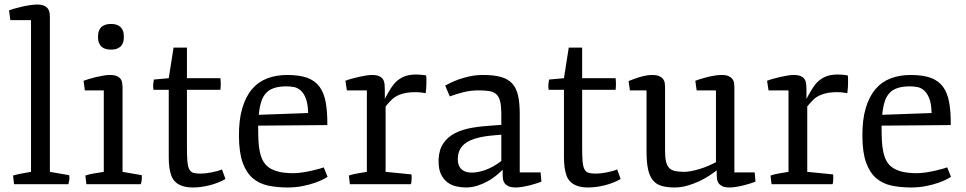

<svg xmlns="http://www.w3.org/2000/svg" viewBox="-20 -806 4226 840"><path d="M37.1 -38.1Q55.7 -43.5 76.4 -47.1Q97.2 -50.8 115.7 -54.2V-717.8H25.4L19.5 -760.7Q25.4 -763.2 40.3 -767.6Q55.2 -772 73 -776.1Q90.8 -780.3 109.4 -783.2Q127.9 -786.1 142.1 -786.1Q162.6 -786.1 173.8 -780.5Q185.1 -774.9 190.4 -766.8Q195.8 -758.8 197 -749.3Q198.2 -739.7 198.2 -732.4V-54.2L282.7 -39.6Q284.7 -28.8 283.2 -18.6Q281.7 -8.3 279.3 0H41.5Z M465.8 -588.9Q454.1 -588.9 443.6 -591.6Q433.1 -594.2 425.3 -600.8Q417.5 -607.4 413.1 -618.2Q408.7 -628.9 408.7 -645Q408.7 -661.1 413.1 -671.9Q417.5 -682.6 425.3 -689.2Q433.1 -695.8 443.6 -698.5Q454.1 -701.2 465.8 -701.2Q477.5 -701.2 487.5 -698.5Q497.6 -695.8 505.4 -689.2Q513.2 -682.6 517.6 -671.9Q522 -661.1 522 -645Q522 -628.9 517.6 -618.2Q513.2 -607.4 505.4 -600.8Q497.6 -594.2 487.5 -591.6Q477.5 -588.9 465.8 -588.9ZM353.5 -38.1Q372.1 -44.4 393.8 -47.6Q415.5 -50.8 434.1 -54.2V-410.6H351.1L345.7 -452.6Q355 -456.1 369.9 -460.7Q384.8 -465.3 400.9 -469Q417 -472.7 432.6 -475.3Q448.2 -478 459.5 -478Q480.5 -478 491.9 -472.7Q503.4 -467.3 508.5 -459.5Q513.7 -451.7 514.6 -442.4Q515.6 -433.1 516.1 -425.8V-54.2L600.1 -39.6Q601.1 -29.8 600.1 -19Q599.1 -8.3 595.7 0H357.9Z M718.3 -413.1H651.4Q649.4 -425.3 650.1 -435.5Q650.9 -445.8 653.3 -458L718.3 -463.9L739.3 -597.7H797.9V-463.9H944.3Q947.3 -439 944.3 -413.1H797.9V-161.6Q797.9 -123 799.8 -100.1Q801.8 -77.1 808.1 -65.2Q814.5 -53.2 826.4 -49.8Q838.4 -46.4 858.9 -46.4Q868.2 -46.4 880.9 -47.9Q893.6 -49.3 906.5 -52Q919.4 -54.7 931.2 -57.9Q942.9 -61 951.2 -64.9L966.3 -22.9Q951.2 -14.2 933.3 -7.1Q915.5 0 897 4.6Q878.4 9.3 860.1 11.7Q841.8 14.2 825.2 14.2Q796.9 14.2 778.1 7.8Q759.3 1.5 747.3 -10Q735.4 -21.5 729.5 -37.8Q723.6 -54.2 720.9 -74.2Q718.3 -94.2 718.3 -117.4Q718.3 -140.6 718.3 -166Z M1025.4 -210Q1024.9 -281.2 1039.8 -332Q1054.7 -382.8 1082 -415.3Q1109.4 -447.8 1148.7 -462.9Q1188 -478 1236.8 -478Q1290 -478 1324.2 -465.6Q1358.4 -453.1 1377.9 -426.5Q1397.5 -399.9 1405 -358.4Q1412.6 -316.9 1412.1 -258.8L1109.4 -256.3Q1109.4 -221.7 1110.6 -192.9Q1111.8 -164.1 1116.9 -140.9Q1122.1 -117.7 1131.8 -100.3Q1141.6 -83 1158.9 -71.5Q1176.3 -60.1 1201.9 -54.2Q1227.5 -48.3 1264.2 -48.3Q1282.7 -48.3 1304.4 -51.8Q1326.2 -55.2 1345.5 -59.6Q1364.7 -64 1378.7 -68.1Q1392.6 -72.3 1396.5 -73.7L1413.1 -32.2Q1409.7 -29.8 1395.5 -22.2Q1381.3 -14.6 1358.6 -6.6Q1335.9 1.5 1305.2 7.8Q1274.4 14.2 1237.8 14.2Q1192.4 14.2 1153.6 6.1Q1114.7 -2 1086.4 -25.9Q1058.1 -49.8 1042 -93.8Q1025.9 -137.7 1025.4 -210ZM1328.1 -311.5Q1327.1 -353 1317.6 -376.5Q1308.1 -399.9 1294.2 -411.4Q1280.3 -422.9 1264.2 -425.5Q1248 -428.2 1233.4 -428.2Q1201.7 -428.2 1179.9 -421.1Q1158.2 -414.1 1144 -398.9Q1129.9 -383.8 1122.6 -360.1Q1115.2 -336.4 1112.3 -303.7Z M1506.3 -38.1Q1524.9 -44.4 1545.7 -47.6Q1566.4 -50.8 1585 -54.2V-410.6H1497.6L1491.2 -452.6Q1502 -457 1517.6 -461.4Q1533.2 -465.8 1549.6 -469.5Q1565.9 -473.1 1581.3 -475.6Q1596.7 -478 1606.9 -478Q1627.4 -478 1638.9 -472.7Q1650.4 -467.3 1656 -458.3Q1661.6 -449.2 1662.6 -436.8Q1663.6 -424.3 1663.6 -410.6V-373Q1665.5 -377.4 1670.4 -386.2Q1675.3 -395 1680.9 -404.5Q1686.5 -414.1 1692.1 -422.9Q1697.8 -431.6 1701.7 -436Q1717.3 -456.1 1741 -468Q1764.6 -480 1799.3 -480Q1802.7 -480 1808.6 -479.7Q1814.5 -479.5 1820.8 -479Q1827.1 -478.5 1833.5 -477.8Q1839.8 -477.1 1844.7 -475.6Q1845.2 -469.7 1845.5 -460.4Q1845.7 -451.2 1845.5 -440.4Q1845.2 -429.7 1844.5 -418.7Q1843.8 -407.7 1842.3 -398.4Q1834 -399.9 1821.8 -401.4Q1809.6 -402.8 1793.9 -402.8Q1775.4 -402.8 1757.3 -399.7Q1739.3 -396.5 1724.6 -390.1Q1706.1 -382.3 1692.9 -369.1Q1679.7 -356 1667 -340.3V-54.2L1779.8 -43Q1780.8 -40.5 1780.8 -34.7Q1780.8 -28.8 1780.8 -25.4Q1780.8 -18.6 1780 -11Q1779.3 -3.4 1777.3 0H1510.7Z M1898.9 -108.9Q1900.9 -151.9 1919.9 -179.4Q1939 -207 1970.7 -223.4Q2002.4 -239.7 2045.7 -247.1Q2088.9 -254.4 2140.1 -257.3L2173.3 -259.8V-310.5Q2172.9 -343.3 2168 -363Q2163.1 -382.8 2151.6 -393.6Q2140.1 -404.3 2120.8 -407.5Q2101.6 -410.6 2073.2 -410.6Q2040 -410.6 2009.3 -403.1Q1978.5 -395.5 1947.8 -384.3L1927.7 -431.6Q1934.1 -435.1 1949 -442.6Q1963.9 -450.2 1985.4 -458Q2006.8 -465.8 2034.4 -471.9Q2062 -478 2094.2 -478Q2141.1 -478 2172.1 -469.2Q2203.1 -460.4 2221.2 -440.4Q2239.3 -420.4 2246.6 -387.7Q2253.9 -355 2253.9 -307.1V-51.8H2345.2L2348.6 -11.2Q2342.8 -8.8 2329.6 -4.4Q2316.4 0 2300.3 4.2Q2284.2 8.3 2267.1 11.2Q2250 14.2 2236.3 14.2Q2215.8 14.2 2204.3 8.5Q2192.9 2.9 2187.3 -5.1Q2181.6 -13.2 2180.4 -22.7Q2179.2 -32.2 2179.2 -39.6V-62.5H2178.2Q2166.5 -50.8 2149.7 -37.1Q2132.8 -23.4 2112.3 -12.2Q2091.8 -1 2067.9 6.6Q2043.9 14.2 2018.1 14.2Q1998 14.2 1976.8 9.5Q1955.6 4.9 1938.2 -7.8Q1920.9 -20.5 1909.9 -42.5Q1898.9 -64.5 1898.9 -99.1ZM1982.9 -109.9Q1982.9 -92.3 1988 -81.1Q1993.2 -69.8 2002 -63Q2010.7 -56.2 2021.7 -53.5Q2032.7 -50.8 2044.4 -50.8Q2056.6 -50.8 2071.3 -53.5Q2085.9 -56.2 2102.5 -62Q2119.1 -67.9 2137 -77.6Q2154.8 -87.4 2173.3 -101.6V-216.8L2135.3 -213.4Q2057.1 -206.5 2020 -181.9Q1982.9 -157.2 1982.9 -109.9Z M2447.3 -413.1H2380.4Q2378.4 -425.3 2379.2 -435.5Q2379.9 -445.8 2382.3 -458L2447.3 -463.9L2468.3 -597.7H2526.9V-463.9H2673.3Q2676.3 -439 2673.3 -413.1H2526.9V-161.6Q2526.9 -123 2528.8 -100.1Q2530.8 -77.1 2537.1 -65.2Q2543.5 -53.2 2555.4 -49.8Q2567.4 -46.4 2587.9 -46.4Q2597.2 -46.4 2609.9 -47.9Q2622.6 -49.3 2635.5 -52Q2648.4 -54.7 2660.2 -57.9Q2671.9 -61 2680.2 -64.9L2695.3 -22.9Q2680.2 -14.2 2662.4 -7.1Q2644.5 0 2626 4.6Q2607.4 9.3 2589.1 11.7Q2570.8 14.2 2554.2 14.2Q2525.9 14.2 2507.1 7.8Q2488.3 1.5 2476.3 -10Q2464.4 -21.5 2458.5 -37.8Q2452.6 -54.2 2450 -74.2Q2447.3 -94.2 2447.3 -117.4Q2447.3 -140.6 2447.3 -166Z M2808.6 -410.6H2735.8L2730 -451.2Q2736.3 -453.6 2747.8 -458.3Q2759.3 -462.9 2773.7 -467.3Q2788.1 -471.7 2803.5 -474.9Q2818.8 -478 2832.5 -478Q2853 -478 2864.5 -472.7Q2876 -467.3 2881.6 -459.5Q2887.2 -451.7 2888.4 -442.4Q2889.6 -433.1 2889.6 -425.8V-147.5Q2889.6 -118.7 2893.6 -100.6Q2897.5 -82.5 2906.7 -72.3Q2916 -62 2931.2 -58.3Q2946.3 -54.7 2969.2 -54.2Q2984.4 -53.7 3003.7 -57.4Q3022.9 -61 3042.5 -67.1Q3062 -73.2 3080.3 -81.1Q3098.6 -88.9 3112.3 -96.7V-410.6H3027.8L3022 -452.6Q3028.3 -455.1 3041.7 -459.5Q3055.2 -463.9 3071.5 -468Q3087.9 -472.2 3105 -475.1Q3122.1 -478 3136.2 -478Q3156.7 -478 3168 -472.7Q3179.2 -467.3 3184.8 -459.5Q3190.4 -451.7 3191.7 -442.4Q3192.9 -433.1 3192.9 -425.8V-51.8H3281.7L3285.2 -11.2Q3279.3 -8.8 3265.9 -4.4Q3252.4 0 3236.3 4.2Q3220.2 8.3 3202.9 11.2Q3185.5 14.2 3171.9 14.2Q3151.4 14.2 3140.1 8.5Q3128.9 2.9 3123.5 -5.1Q3118.2 -13.2 3116.9 -22.7Q3115.7 -32.2 3115.7 -39.6V-59.6H3114.3Q3101.6 -49.8 3082 -36.9Q3062.5 -23.9 3038.3 -12.7Q3014.2 -1.5 2986.8 6.3Q2959.5 14.2 2931.6 14.2Q2897.9 14.2 2874.5 7.3Q2851.1 0.5 2836.4 -17.3Q2821.8 -35.2 2815.2 -65.7Q2808.6 -96.2 2808.6 -143.1Z M3351.1 -38.1Q3369.6 -44.4 3390.4 -47.6Q3411.1 -50.8 3429.7 -54.2V-410.6H3342.3L3335.9 -452.6Q3346.7 -457 3362.3 -461.4Q3377.9 -465.8 3394.3 -469.5Q3410.6 -473.1 3426 -475.6Q3441.4 -478 3451.7 -478Q3472.2 -478 3483.6 -472.7Q3495.1 -467.3 3500.7 -458.3Q3506.3 -449.2 3507.3 -436.8Q3508.3 -424.3 3508.3 -410.6V-373Q3510.3 -377.4 3515.1 -386.2Q3520 -395 3525.6 -404.5Q3531.2 -414.1 3536.9 -422.9Q3542.5 -431.6 3546.4 -436Q3562 -456.1 3585.7 -468Q3609.4 -480 3644 -480Q3647.5 -480 3653.3 -479.7Q3659.2 -479.5 3665.5 -479Q3671.9 -478.5 3678.2 -477.8Q3684.6 -477.1 3689.5 -475.6Q3689.9 -469.7 3690.2 -460.4Q3690.4 -451.2 3690.2 -440.4Q3689.9 -429.7 3689.2 -418.7Q3688.5 -407.7 3687 -398.4Q3678.7 -399.9 3666.5 -401.4Q3654.3 -402.8 3638.7 -402.8Q3620.1 -402.8 3602.1 -399.7Q3584 -396.5 3569.3 -390.1Q3550.8 -382.3 3537.6 -369.1Q3524.4 -356 3511.7 -340.3V-54.2L3624.5 -43Q3625.5 -40.5 3625.5 -34.7Q3625.5 -28.8 3625.5 -25.4Q3625.5 -18.6 3624.8 -11Q3624 -3.4 3622.1 0H3355.5Z M3752.9 -210Q3752.4 -281.2 3767.3 -332Q3782.2 -382.8 3809.6 -415.3Q3836.9 -447.8 3876.2 -462.9Q3915.5 -478 3964.4 -478Q4017.6 -478 4051.8 -465.6Q4085.9 -453.1 4105.5 -426.5Q4125 -399.9 4132.6 -358.4Q4140.1 -316.9 4139.6 -258.8L3836.9 -256.3Q3836.9 -221.7 3838.1 -192.9Q3839.4 -164.1 3844.5 -140.9Q3849.6 -117.7 3859.4 -100.3Q3869.1 -83 3886.5 -71.5Q3903.8 -60.1 3929.4 -54.2Q3955.1 -48.3 3991.7 -48.3Q4010.3 -48.3 4032 -51.8Q4053.7 -55.2 4073 -59.6Q4092.3 -64 4106.2 -68.1Q4120.1 -72.3 4124 -73.7L4140.6 -32.2Q4137.2 -29.8 4123 -22.2Q4108.9 -14.6 4086.2 -6.6Q4063.5 1.5 4032.7 7.8Q4002 14.2 3965.3 14.2Q3919.9 14.2 3881.1 6.1Q3842.3 -2 3814 -25.9Q3785.6 -49.8 3769.5 -93.8Q3753.4 -137.7 3752.9 -210ZM4055.7 -311.5Q4054.7 -353 4045.2 -376.5Q4035.6 -399.9 4021.7 -411.4Q4007.8 -422.9 3991.7 -425.5Q3975.6 -428.2 3960.9 -428.2Q3929.2 -428.2 3907.5 -421.1Q3885.7 -414.1 3871.6 -398.9Q3857.4 -383.8 3850.1 -360.1Q3842.8 -336.4 3839.8 -303.7Z"/></svg>

Font: Fjord
Style: One
Weight: 400
Designer: Viktoriya Grabowska
Foundry: Viktoriya Grabowska
Version: Version 1.002